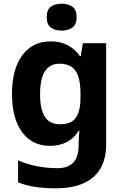

<svg xmlns="http://www.w3.org/2000/svg" viewBox="-20 -780 673 1040"><path d="M255 -556Q305 -556 345 -536Q385 -516 413 -476H417L429 -546H555V1Q555 79 524.5 132Q494 185 433 212.5Q372 240 282 240Q224 240 174.5 233Q125 226 78 208V89Q128 110 181.5 120.5Q235 131 291 131Q349 131 377.5 100Q406 69 406 7V-4Q406 -21 407.5 -39Q409 -57 410 -71H406Q378 -28 339 -9Q300 10 251 10Q154 10 99.5 -64.5Q45 -139 45 -272Q45 -406 101 -481Q157 -556 255 -556ZM302 -435Q267 -435 243.5 -416.5Q220 -398 208.5 -361.5Q197 -325 197 -270Q197 -188 223 -147.5Q249 -107 304 -107Q333 -107 354 -114.5Q375 -122 388.5 -139.5Q402 -157 409 -185Q416 -213 416 -253V-271Q416 -330 404 -366Q392 -402 367 -418.5Q342 -435 302 -435ZM314 -760Q347 -760 371 -744.5Q395 -729 395 -687Q395 -646 371 -630Q347 -614 314 -614Q280 -614 256.5 -630Q233 -646 233 -687Q233 -729 256.5 -744.5Q280 -760 314 -760Z"/></svg>

Font: Noto Sans Hebrew
Style: Bold
Weight: 700
Designer: Monotype Design Team
Foundry: Monotype Imaging Inc.
Version: Version 2.003